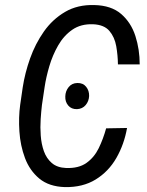

<svg xmlns="http://www.w3.org/2000/svg" viewBox="-20 -741 590 771"><path d="M406.2 -225.6 490.2 -227.1Q478.5 -161.1 447.3 -106.7Q416 -52.2 364.3 -20.3Q312.5 11.7 240.2 10.3Q176.8 8.3 137.9 -23.9Q99.1 -56.2 80.3 -106.4Q61.5 -156.7 57.9 -213.4Q54.2 -270 61 -319.8L71.3 -390.6Q80.1 -447.8 100.8 -506.3Q121.6 -564.9 156.2 -614.3Q190.9 -663.6 241.2 -693.1Q291.5 -722.7 358.9 -720.7Q426.8 -719.2 466.6 -684.8Q506.3 -650.4 523.7 -596.4Q541 -542.5 541 -482.4H453.6Q453.1 -519 446.8 -555.4Q440.4 -591.8 419.4 -616.7Q398.4 -641.6 354 -643.6Q304.7 -645.5 270.3 -621.6Q235.8 -597.7 213.4 -558.3Q190.9 -519 178 -474.9Q165 -430.7 159.2 -391.6L148.4 -319.3Q145.5 -294.9 143.3 -262.5Q141.1 -230 143.6 -196.5Q146 -163.1 156.2 -134Q166.5 -105 188 -86.4Q209.5 -67.9 245.1 -66.4Q295.9 -64.5 327.1 -86.7Q358.4 -108.9 376.5 -146Q394.5 -183.1 406.2 -225.6ZM242.2 -354Q242.7 -375 255.6 -391.1Q268.6 -407.2 290.5 -407.7Q313.5 -408.2 325.9 -392.6Q338.4 -377 337.9 -355.5Q336.9 -334.5 324 -319.1Q311 -303.7 289.1 -302.7Q266.6 -302.2 253.9 -317.4Q241.2 -332.5 242.2 -354Z"/></svg>

Font: Roboto Condensed
Style: Italic
Weight: 400
Italic angle: -12°
Designer: Christian Robertson
Foundry: Google
Version: Version 3.0